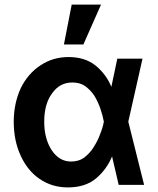

<svg xmlns="http://www.w3.org/2000/svg" viewBox="-20 -804 688 838"><path d="M153 -23Q100 -59 70 -125Q40 -190 40 -273Q40 -353 71 -420Q102 -483 157 -519Q211 -555 279 -555Q351 -555 397 -518Q446 -478 468 -420H465L492 -548H602L540 -273L609 3H498L468 -126H471Q448 -67 400 -26Q353 14 276 14Q207 14 153 -23ZM433 -274Q428 -301 418 -330Q408 -359 392 -386Q376 -410 352 -428Q329 -444 296 -444Q240 -444 207 -396Q173 -350 173 -273Q173 -198 206 -148Q239 -99 290 -99Q323 -99 346 -115Q372 -135 387 -159Q406 -188 416 -216Q429 -248 433 -272L434 -273ZM421 -784 344 -610H259L293 -784Z"/></svg>

Font: Sinter Bold
Style: Regular
Weight: 700
Foundry: Adobe & rsms
Version: Version 1.000